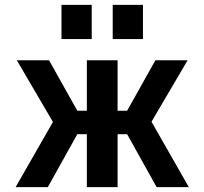

<svg xmlns="http://www.w3.org/2000/svg" viewBox="-20 -767 838 787"><path d="M442 -607V-747H566V-607ZM232 -607V-747H356V-607ZM336 -520H462V-313H501L617 -520H749L601 -268L754 0H622L501 -217H462V0H336V-217H297L176 0H44L197 -267L49 -520H181L297 -313H336Z"/></svg>

Font: Mplus 1p Bold
Style: Bold
Weight: 700
Version: Version 1.061